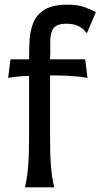

<svg xmlns="http://www.w3.org/2000/svg" viewBox="-20 -805 437 825"><path d="M356 -470Q336 -474 316 -476Q296 -478 268 -479.5Q240 -481 195 -481V-221Q195 -139 199 -90Q203 -41 213 0H87Q97 -41 101 -90Q105 -139 105 -221V-479Q76 -478 55.5 -476Q35 -474 15 -470L25 -550H105Q105 -590 107 -631Q109 -672 123 -707Q137 -742 171.5 -763.5Q206 -785 270 -785Q314 -785 342.5 -774.5Q371 -764 392 -753L354 -664H351Q350 -666 341.5 -675.5Q333 -685 314.5 -694Q296 -703 264 -703Q233 -703 218.5 -692Q204 -681 199.5 -660.5Q195 -640 196 -612Q197 -584 195 -550H346Z"/></svg>

Font: Faculty Glyphic
Style: Regular
Weight: 400
Designer: Koto Studio, Dylan Young
Foundry: Koto Studio
Version: Version 1.004; ttfautohint (v1.8.4.7-5d5b)